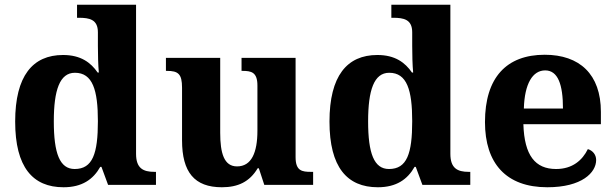

<svg xmlns="http://www.w3.org/2000/svg" viewBox="-20 -780 2597 810"><path d="M248 10C326 10 373 -23 403 -76H408L436 0H638V-55H631C584 -55 554 -70 554 -131V-760H305V-705H313C357 -705 393 -698 393 -644V-587C393 -551 394 -505 397 -474H392C363 -516 321 -548 246 -548C118 -548 44 -460 44 -267C44 -75 118 10 248 10ZM295 -67C232 -67 207 -133 207 -268C207 -400 232 -473 296 -473C371 -473 393 -400 393 -269C393 -132 371 -67 295 -67Z M916 10C984 10 1033 -13 1067 -70H1072L1095 0H1301V-55H1292C1254 -55 1227 -59 1227 -117V-536H999V-481H1002C1040 -481 1066 -476 1066 -419V-229C1066 -136 1041 -78 980 -78C925 -78 909 -134 909 -220V-536H680V-481H684C732 -481 748 -468 748 -410V-188C748 -54 800 10 916 10Z M1574 10C1652 10 1699 -23 1729 -76H1734L1762 0H1964V-55H1957C1910 -55 1880 -70 1880 -131V-760H1631V-705H1639C1683 -705 1719 -698 1719 -644V-587C1719 -551 1720 -505 1723 -474H1718C1689 -516 1647 -548 1572 -548C1444 -548 1370 -460 1370 -267C1370 -75 1444 10 1574 10ZM1621 -67C1558 -67 1533 -133 1533 -268C1533 -400 1558 -473 1622 -473C1697 -473 1719 -400 1719 -269C1719 -132 1697 -67 1621 -67Z M2289 10C2435 10 2495 -52 2495 -105C2495 -128 2480 -145 2460 -151C2437 -104 2395 -67 2326 -67C2238 -67 2192 -124 2188 -256H2515V-308C2515 -467 2425 -549 2278 -549C2117 -549 2026 -453 2026 -265C2026 -91 2115 10 2289 10ZM2355 -322H2190C2193 -427 2227 -483 2280 -483C2334 -483 2355 -423 2355 -322Z"/></svg>

Font: Noto Serif Hentaigana Bold
Style: Regular
Weight: 700
Designer: Kazuhiro Yamada
Foundry: nipponia
Version: Version 1.000